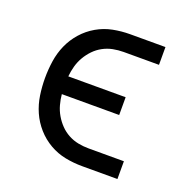

<svg xmlns="http://www.w3.org/2000/svg" viewBox="-99 -615 699 711"><g transform="rotate(20 250.0 -260.0)"><path d="M297 0Q263 0 230 -6.5Q197 -13 167.5 -30Q138 -47 115.5 -72.5Q93 -98 79.5 -128.5Q66 -159 61 -192.5Q56 -226 56 -260Q56 -294 61 -327.5Q66 -361 79.5 -391.5Q93 -422 115.5 -447.5Q138 -473 167.5 -490Q197 -507 230 -513.5Q263 -520 297 -520H436V-450H297Q276 -450 255.5 -446Q235 -442 216.5 -432Q198 -422 183.5 -407Q169 -392 158.5 -374Q148 -356 142.5 -336Q137 -316 135 -295H361V-225H135Q137 -204 142.5 -184Q148 -164 158.5 -146Q169 -128 183.5 -113Q198 -98 216.5 -88Q235 -78 255.5 -74Q276 -70 297 -70H436V0Z"/></g></svg>

Font: Iosevka Term SS14
Style: Regular
Weight: 400
Monospace: yes
Designer: Belleve Invis
Foundry: Belleve Invis
Version: Version 24.1.1; ttfautohint (v1.8.4)